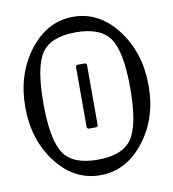

<svg xmlns="http://www.w3.org/2000/svg" viewBox="-85 -828 824 912"><g transform="rotate(-10 327.5 -372.0)"><path d="M311 -525.9H344.2Q354 -525.9 354 -516.1V-228Q354 -218.3 344.2 -217.8H311Q301.3 -217.8 300.8 -228V-516.1Q301.3 -525.9 311 -525.9ZM327.1 -679.2Q206.1 -678.7 162.1 -613.3Q118.2 -547.9 118.2 -373.5Q118.2 -199.2 162.1 -131.8Q206.1 -64.5 327.1 -64.9Q448.2 -64.9 492.7 -131.8Q537.1 -198.7 537.1 -373Q537.1 -547.4 492.7 -613.3Q448.2 -679.2 327.1 -679.2ZM116.2 -641.1Q203.1 -753.9 328.1 -753.9Q453.1 -753.9 539.1 -641.6Q625 -529.3 625 -370.6Q625 -211.9 538.1 -101.1Q451.2 9.8 326.2 9.8Q201.2 9.8 115.7 -101.1Q30.3 -211.9 30.3 -370.1Q30.3 -528.3 116.2 -641.1Z"/></g></svg>

Font: BrevierViennese-Regular
Style: Regular
Weight: 400
Designer: Johannes Lang & Ellmer Stefan
Foundry: Johannes Lang & Ellmer Stefan
Version: Version 1.001;PS 001.001;hotconv 1.0.70;makeotf.lib2.5.58329